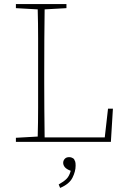

<svg xmlns="http://www.w3.org/2000/svg" viewBox="-20 -696 604 942"><path d="M58 -656V-676H306V-656L199 -650Q198 -580 197.5 -503.5Q197 -427 197 -329V-289Q197 -231 197.5 -162Q198 -93 199 -22H494L510 -163H534L524 0H58V-20L165 -26Q167 -97 167 -168Q167 -239 167 -310V-367Q167 -438 167 -509Q167 -580 165 -650ZM351 117Q351 145 335.5 176Q320 207 275 226L268 209Q293 195 306.5 181.5Q320 168 327 142Q306 134 298 124Q290 114 290 103Q290 92 297.5 83.5Q305 75 319 75Q327 75 332.5 77.5Q338 80 343 84Q347 91 349 97Q351 103 351 117Z"/></svg>

Font: Source Serif 4 ExtraLight
Style: Regular
Weight: 200
Designer: Frank Grießhammer
Foundry: Adobe
Version: Version 4.005;hotconv 1.1.0;makeotfexe 2.6.0